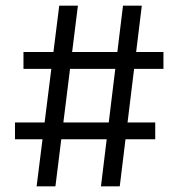

<svg xmlns="http://www.w3.org/2000/svg" viewBox="-20 -659 630 679"><path d="M109.5 0 189.5 -639H255.5L176 0ZM33 -166.5V-226H529V-166.5ZM337 0 415 -639H481.5L403.5 0ZM63 -415.5V-475H558V-415.5Z"/></svg>

Font: Anek Odia Medium
Style: Regular
Weight: 400
Version: Version 1.003